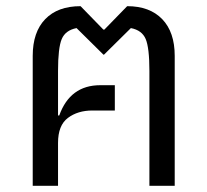

<svg xmlns="http://www.w3.org/2000/svg" viewBox="-20 -602 672 622"><path d="M86 0V-421Q86 -498 126.5 -540Q167 -582 241 -582L315 -506H318L392 -582Q465 -582 505.5 -540Q546 -498 546 -421V0H464V-372Q464 -447 452 -475.5Q440 -504 404 -511L317 -425H315L228 -511Q192 -504 180 -475.5Q168 -447 168 -372V-228H172Q207 -326 305 -326H352V-244H279Q232 -244 200 -220Q168 -196 168 -139V0Z"/></svg>

Font: Anuphan
Style: Regular
Weight: 400
Designer: Mike Abbink, Paul van der Laan, Pieter van Rosmalen, Mint Tantisuwanna
Foundry: Bold Monday; Cadson Demak
Version: Version 3.002;hotconv 1.0.109;makeotfexe 2.5.65596